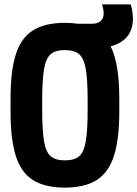

<svg xmlns="http://www.w3.org/2000/svg" viewBox="-20 -844 625 874"><path d="M418 -626Q391 -626 364.5 -627.5Q338 -629 310 -632L323 -736H400Q425 -736 438.5 -748.5Q452 -761 452 -783Q452 -791 449.5 -804Q447 -817 444 -824H575Q580 -808 582.5 -791Q585 -774 585 -758Q585 -695 541.5 -660.5Q498 -626 418 -626ZM275 10Q185 10 130.5 -24Q76 -58 52 -134Q28 -210 28 -335V-395Q28 -521 52 -596.5Q76 -672 130.5 -706Q185 -740 275 -740Q365 -740 419.5 -706Q474 -672 498.5 -596.5Q523 -521 523 -395V-335Q523 -210 498.5 -134Q474 -58 419.5 -24Q365 10 275 10ZM275 -114Q318 -114 340 -132.5Q362 -151 370.5 -201Q379 -251 379 -345V-385Q379 -480 370.5 -529.5Q362 -579 340 -597.5Q318 -616 275 -616Q233 -616 211 -597.5Q189 -579 180.5 -529.5Q172 -480 172 -385V-345Q172 -251 180.5 -201Q189 -151 211 -132.5Q233 -114 275 -114Z"/></svg>

Font: M PLUS Code Latin SemiExpanded
Style: Bold
Weight: 700
Width: 6
Designer: Coji Morishita
Foundry: UNDERFOREST DESIGN
Version: Version 1.002; ttfautohint (v1.8.3)